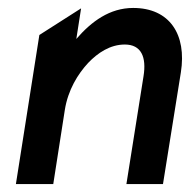

<svg xmlns="http://www.w3.org/2000/svg" viewBox="-20 -463 478 483"><path d="M20 0H114L143 -186C151 -237 176 -277 202 -305C226 -330 257 -351 294 -351C335 -351 349 -320 341 -271L298 0H390L435 -281C450 -376 407 -443 315 -443C256 -443 210 -409 172 -365L184 -442L79 -375Z"/></svg>

Font: Charger Sport
Style: BdNrwObl
Weight: 700
Designer: Jasper
Foundry: Cannot Into Space Fonts
Version: Version 1.1